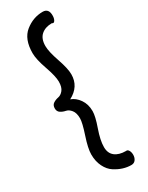

<svg xmlns="http://www.w3.org/2000/svg" viewBox="-240 -821 775 1007"><g transform="rotate(-30 147.5 -317.5)"><path d="M228 147Q204 147 179.5 139.5Q155 132 130 116Q105 100 89 68Q73 36 73 -6Q73 -42 95 -108Q117 -174 117 -200Q117 -233 103 -250.5Q89 -268 72.5 -271Q56 -274 42 -283Q28 -292 28 -311Q28 -331 42 -340Q56 -349 72.5 -352Q89 -355 103 -372Q117 -389 117 -423Q117 -455 94.5 -519Q72 -583 72 -620Q72 -705 120 -743.5Q168 -782 226 -782Q264 -782 262 -735Q261 -718 254 -708.5Q247 -699 238 -706Q198 -706 173.5 -684.5Q149 -663 149 -619Q149 -585 171 -521.5Q193 -458 193 -423Q193 -349 122 -312Q151 -302 172 -272Q193 -242 193 -200Q193 -169 171.5 -108Q150 -47 150 -6Q150 31 174 50Q198 69 240 69Q250 67 256.5 78Q263 89 263 105Q263 122 254 134.5Q245 147 228 147Z"/></g></svg>

Font: Grand Hotel
Style: Regular
Weight: 400
Designer: Brian J. Bonislawsky & Jim Lyles for Astigmatic (AOETI)
Foundry: Astigmatic (AOETI)
Version: Version 001.000